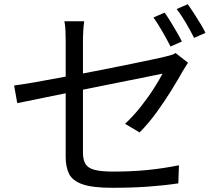

<svg xmlns="http://www.w3.org/2000/svg" viewBox="-20 -856 1040 912"><path d="M762 -796Q775 -778 790 -753.5Q805 -729 819.5 -704Q834 -679 844 -659L790 -635Q775 -665 752 -705Q729 -745 709 -773ZM872 -836Q885 -818 901 -793Q917 -768 932 -743.5Q947 -719 956 -700L902 -676Q886 -708 863.5 -746.5Q841 -785 819 -813ZM873 -558Q868 -550 860.5 -538.5Q853 -527 848 -518Q825 -477 792.5 -424.5Q760 -372 722 -320Q684 -268 643 -227L574 -268Q612 -303 647 -347Q682 -391 709.5 -434Q737 -477 752 -506L374 -430V-132Q374 -98 385.5 -78Q397 -58 428 -49.5Q459 -41 519 -41Q606 -41 681 -48.5Q756 -56 830 -71L827 15Q760 25 683.5 30.5Q607 36 513 36Q420 36 372.5 19.5Q325 3 308.5 -29.5Q292 -62 292 -111V-413L62 -366L47 -450Q81 -454 147 -465.5Q213 -477 292 -492V-663Q292 -686 291 -709.5Q290 -733 286 -755H380Q377 -733 375.5 -709Q374 -685 374 -663V-507Q438 -519 500 -531.5Q562 -544 615.5 -555Q669 -566 707 -574Q745 -582 761 -586Q778 -590 791.5 -594Q805 -598 814 -604Z"/></svg>

Font: Go Noto Current
Style: Regular
Weight: 400
Designer: Monotype Design Team
Foundry: Monotype Imaging Inc.
Version: Version 2.007; ttfautohint (v1.8) -l 8 -r 50 -G 200 -x 14 -D